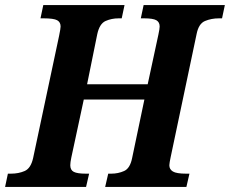

<svg xmlns="http://www.w3.org/2000/svg" viewBox="-42 -734 903 754"><path d="M-22 0 -11 -52H1Q31 -52 55 -62.5Q79 -73 88 -113L190 -593Q196 -622 196 -630Q196 -647 182.5 -654.5Q169 -662 129 -662H117L128 -714H447L436 -662H424Q396 -662 372.5 -651.5Q349 -641 340 -600L300 -403H538L580 -598Q585 -621 585 -630Q585 -647 572 -654.5Q559 -662 524 -662H511L522 -714H841L830 -662H818Q788 -662 763 -651.5Q738 -641 730 -600L628 -116Q626 -106 624.5 -98Q623 -90 623 -85Q623 -69 637 -60.5Q651 -52 689 -52H702L690 0H371L383 -52H395Q422 -52 445.5 -62.5Q469 -73 477 -114L525 -343H287L238 -115Q236 -106 235 -98Q234 -90 234 -85Q234 -66 248 -59Q262 -52 295 -52H308L296 0Z"/></svg>

Font: Noto Serif SemiCondensed
Style: Bold Italic
Weight: 700
Width: 4
Italic angle: -12°
Designer: Monotype Design Team
Foundry: Monotype Imaging Inc.
Version: Version 2.014